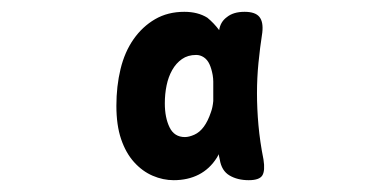

<svg xmlns="http://www.w3.org/2000/svg" viewBox="-20 -750 640 325"><path d="M274 -445Q256 -445 238.5 -452.5Q221 -460 207 -475.5Q193 -491 185 -514.5Q177 -538 177 -571Q177 -604 184 -633Q191 -662 206 -683.5Q221 -705 242.5 -717.5Q264 -730 292 -730Q315 -730 331 -720Q342 -711 351 -699Q353 -713 364 -721Q375 -730 394 -730Q412 -730 419 -721.5Q426 -713 424 -695Q420 -669 417.5 -643.5Q415 -618 415 -592Q415 -566 417.5 -538Q420 -510 426 -480Q429 -461 424 -453Q419 -445 401 -445Q382 -445 368.5 -453Q355 -461 352 -480Q351 -484 350 -489Q349 -486 347 -483Q335 -464 316.5 -454.5Q298 -445 274 -445ZM293 -518Q300 -518 309 -522Q318 -526 325 -535.5Q332 -545 337 -560Q340 -568 341 -579V-612Q341 -617 340 -623Q338 -634 334.5 -641.5Q331 -649 325 -653Q319 -657 312 -657Q298 -657 288 -650Q278 -643 271.5 -631.5Q265 -620 262 -605.5Q259 -591 259 -575Q259 -551 267 -534.5Q275 -518 293 -518Z"/></svg>

Font: Maple Mono ExtraBold
Style: Regular
Weight: 800
Monospace: yes
Designer: subframe7536
Version: Version 7.000